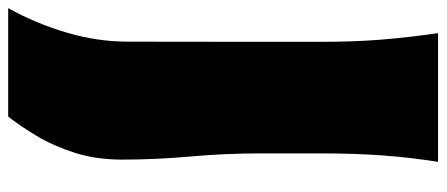

<svg xmlns="http://www.w3.org/2000/svg" viewBox="-326 -554 1054 453"><g transform="rotate(90 200.5 -328.0)"><path d="M-6.3 179.2Q29.8 114.3 51.3 41.5Q72.8 -31.2 72.8 -103L73.2 -414.6V-555.2Q73.2 -638.2 67.9 -702.6Q62.5 -767.1 52.7 -835H356.4Q345.7 -767.1 341.1 -702.6Q336.4 -638.2 336.4 -555.2V-418.5Q336.4 -333 343.8 -250.2Q351.1 -167.5 351.1 -89.8Q351.1 -27.8 334.7 22.9Q318.4 73.7 294.7 112.8Q271 151.9 249.5 179.2Z"/></g></svg>

Font: Pinar DS1 Black
Style: Regular
Weight: 900
Designer: Amin Abedi
Version: Version 3.000